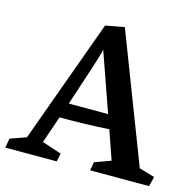

<svg xmlns="http://www.w3.org/2000/svg" viewBox="-119 -798 916 903"><g transform="rotate(15 339.0 -346.5)"><path d="M695.3 -47.4 683.6 0H396.5L403.8 -41.5L482.4 -69.8L433.6 -210Q322.3 -203.1 192.9 -203.1Q175.3 -150.9 163.1 -116.2Q150.9 -81.5 147.5 -71.3L242.2 -40L233.9 0H-16.6L-8.3 -45.9L69.3 -73.2L288.1 -675.8L379.9 -692.9L619.6 -69.8ZM409.7 -277.3 309.1 -564Q306.2 -545.4 282.2 -471.2Q258.3 -397 218.3 -277.3Z"/></g></svg>

Font: Vesper Libre Medium
Style: Regular
Weight: 500
Designer: Robert Keller & Kimya Gandhi
Foundry: Mota Italic
Version: Version 1.058